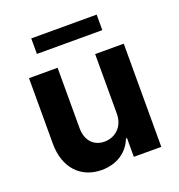

<svg xmlns="http://www.w3.org/2000/svg" viewBox="-132 -837 887 954"><g transform="rotate(-20 311.0 -360.0)"><path d="M410.2 -232.2C410.5 -159.1 360.4 -120.7 306.1 -120.7C248.9 -120.7 212 -160.9 211.6 -225.1V-545.5H60.4V-198.2C60.7 -70.7 135.3 7.1 245 7.1C327.1 7.1 386 -35.2 410.5 -99.1H416.2V0H561.4V-545.5H410.2ZM484.4 -727.3H138.5V-645.2H484.4Z"/></g></svg>

Font: Karasuma Gothic
Style: Bold
Weight: 700
Designer: Rasmus Andersson / Ryoko Nishizuka
Foundry: Genbu
Version: Version 1.00